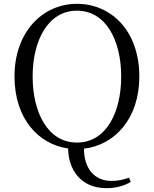

<svg xmlns="http://www.w3.org/2000/svg" viewBox="-20 -765 807 1006"><path d="M383 -18C231 -18 151 -175 151 -364C151 -552 231 -709 383 -709C536 -709 615 -552 615 -364C615 -175 536 -18 383 -18ZM538 221C581 221 628 211 665 188L656 166C625 177 598 183 564 183C476 183 420 119 420 14C581 -5 710 -143 710 -364C710 -605 561 -745 383 -745C206 -745 56 -601 56 -364C56 -144 181 -9 337 13C338 120 400 221 538 221Z"/></svg>

Font: Noto Serif CJK KR
Style: Regular
Weight: 400
Designer: Ryoko NISHIZUKA 西塚涼子 (kana & ideographs); Frank Grießhammer (Latin, Greek & Cyrillic); Wenlong ZHANG 张文龙 (bopomofo); San
Foundry: Adobe
Version: Version 2.001;hotconv 1.1.0;makeotfexe 2.6.0